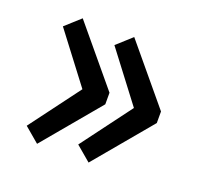

<svg xmlns="http://www.w3.org/2000/svg" viewBox="-86 -581 654 626"><g transform="rotate(20 241.5 -268.0)"><path d="M48.8 -94.7 178.7 -268.6 48.8 -439.5 100.6 -486.3 265.6 -288.1V-248L100.6 -50.8ZM227.5 -94.7 357.4 -268.6 227.5 -439.5 279.3 -486.3 444.3 -288.1V-248L279.3 -50.8Z"/></g></svg>

Font: Reddit Sans Fudge SemiBold
Style: Regular
Weight: 600
Designer: Stephen Hutchings
Foundry: Reddit
Version: Version 1.011